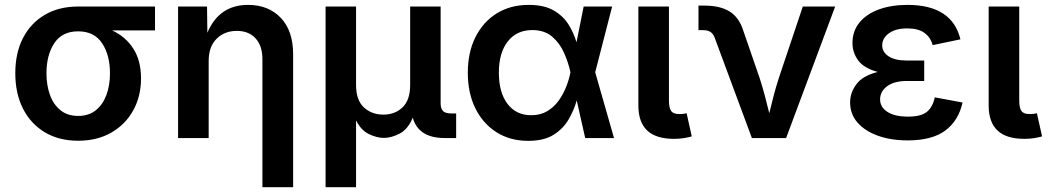

<svg xmlns="http://www.w3.org/2000/svg" viewBox="-20 -573 4354 797"><path d="M304.2 11.2Q224.6 11.2 166 -23.9Q107.4 -59.1 75.4 -122.1Q43.5 -185.1 43.5 -269Q43.5 -353 75.4 -415Q107.4 -477.1 166 -511.5Q224.6 -545.9 304.2 -545.9H623.5V-446.8H445.3Q501.5 -420.9 533.4 -371.1Q565.4 -321.3 565.4 -247.6Q565.4 -173.8 533.4 -115.5Q501.5 -57.1 442.6 -22.9Q383.8 11.2 304.2 11.2ZM304.2 -442.9Q237.8 -442.9 205.3 -393.6Q172.9 -344.2 172.9 -269Q172.9 -219.2 187.3 -179.2Q201.7 -139.2 231 -115.5Q260.3 -91.8 304.2 -91.8Q348.6 -91.8 377.9 -115.5Q407.2 -139.2 421.9 -179.2Q436.5 -219.2 436.5 -269Q436.5 -344.2 403.8 -393.6Q371.1 -442.9 304.2 -442.9Z M846.2 -319.8V0H719.2V-545.9H839.4L840.8 -437Q889.6 -552.7 1009.8 -552.7Q1094.2 -552.7 1145.5 -499Q1196.8 -445.3 1196.8 -347.2V204.1H1069.3V-327.6Q1069.3 -382.3 1041 -413.6Q1012.7 -444.8 962.9 -444.8Q912.1 -444.8 879.2 -412.1Q846.2 -379.4 846.2 -319.8Z M1331.5 204.1V-545.9H1458V-220.7Q1458 -157.2 1490.5 -127.2Q1522.9 -97.2 1571.3 -97.2Q1619.6 -97.2 1651.1 -127.4Q1682.6 -157.7 1682.6 -220.7V-545.9H1809.1V-144Q1809.1 -121.6 1819.3 -111.8Q1829.6 -102.1 1854 -102.1H1873.5V0H1826.2Q1716.8 0 1693.4 -84.5Q1673.3 -36.1 1638.7 -18.3Q1604 -0.5 1573.7 -0.5Q1544.9 -0.5 1512 -16.1Q1479 -31.7 1458 -73.2V204.1Z M2172.4 11.7Q2097.7 11.7 2041.3 -23.9Q1984.9 -59.6 1953.4 -123Q1921.9 -186.5 1921.9 -271Q1921.9 -355.5 1953.6 -418.9Q1985.4 -482.4 2042.2 -517.6Q2099.1 -552.7 2174.8 -552.7Q2238.8 -552.7 2278.6 -529.5Q2318.4 -506.3 2340.3 -470.7Q2362.3 -435.1 2373 -397.5L2402.8 -545.9H2521L2450.7 -272.9L2528.8 0H2409.2L2374 -156.2Q2363.3 -117.7 2341.3 -78.9Q2319.3 -40 2279.1 -14.2Q2238.8 11.7 2172.4 11.7ZM2348.1 -272.9 2347.7 -274.4Q2339.4 -312.5 2321.8 -352.8Q2304.2 -393.1 2272.2 -420.7Q2240.2 -448.2 2189.5 -448.2Q2125 -448.2 2087.9 -401.1Q2050.8 -354 2050.8 -271.5Q2050.8 -189 2086.7 -141.8Q2122.6 -94.7 2185.1 -94.7Q2223.1 -94.7 2251.2 -111.3Q2279.3 -127.9 2298.8 -155Q2318.4 -182.1 2330.3 -212.9Q2342.3 -243.7 2347.7 -271.5Z M2778.8 3.4Q2702.6 3.4 2666.3 -31.5Q2629.9 -66.4 2629.9 -134.8V-545.9H2756.8V-155.8Q2756.8 -125.5 2765.9 -112.5Q2774.9 -99.6 2798.8 -99.6Q2811.5 -99.6 2818.1 -100.6Q2824.7 -101.6 2830.1 -103L2851.6 -6.8Q2839.8 -3.4 2820.8 0Q2801.8 3.4 2778.8 3.4Z M3101.1 0 2946.3 -417.5Q2935.1 -447.8 2900.4 -447.8H2879.4V-549.8H2902.8Q2969.2 -549.8 3008.5 -525.4Q3047.9 -501 3065.4 -445.8L3133.3 -249Q3145 -212.4 3154.8 -176Q3164.6 -139.6 3173.3 -103Q3182.1 -140.1 3191.7 -176.5Q3201.2 -212.9 3212.9 -249L3312.5 -545.9H3446.8L3243.2 0Z M3748 9.8Q3679.2 9.8 3625.2 -9.3Q3571.3 -28.3 3540 -63.7Q3508.8 -99.1 3508.8 -147.9Q3508.8 -188 3534.7 -223.1Q3560.5 -258.3 3623.5 -274.4Q3565.9 -290 3542.2 -322.5Q3518.6 -355 3518.6 -394Q3518.6 -444.3 3548.1 -480Q3577.6 -515.6 3629.2 -534.2Q3680.7 -552.7 3747.1 -552.7Q3932.1 -552.7 3966.8 -409.7L3851.6 -385.7Q3842.8 -418 3817.4 -436.5Q3792 -455.1 3746.1 -455.1Q3697.8 -455.1 3669.9 -434.8Q3642.1 -414.6 3642.1 -384.8Q3642.1 -356.9 3668.5 -339.4Q3694.8 -321.8 3744.1 -321.8H3816.4V-236.8H3744.1Q3691.9 -236.8 3662.6 -215.1Q3633.3 -193.4 3633.3 -160.2Q3633.3 -128.4 3663.6 -108.6Q3693.8 -88.9 3749.5 -88.9Q3803.2 -88.9 3827.4 -108.6Q3851.6 -128.4 3860.4 -168.9L3975.6 -147.5Q3959 -72.3 3904.1 -31.2Q3849.1 9.8 3748 9.8Z M4232.9 3.4Q4156.7 3.4 4120.4 -31.5Q4084 -66.4 4084 -134.8V-545.9H4210.9V-155.8Q4210.9 -125.5 4220 -112.5Q4229 -99.6 4252.9 -99.6Q4265.6 -99.6 4272.2 -100.6Q4278.8 -101.6 4284.2 -103L4305.7 -6.8Q4293.9 -3.4 4274.9 0Q4255.9 3.4 4232.9 3.4Z"/></svg>

Font: Inter SemiBold
Style: Regular
Weight: 600
Designer: Rasmus Andersson
Foundry: rsms
Version: Version 4.001;git-9221beed3